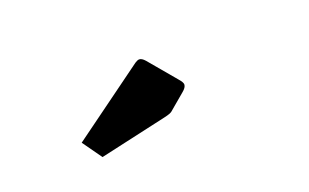

<svg xmlns="http://www.w3.org/2000/svg" viewBox="-37 -848 674 419"><g transform="rotate(-20 300.0 -638.5)"><path d="M148 -552 116 -597 286 -721Q292 -725 296 -725Q302 -725 309 -717L362 -654Q370 -645 370 -640Q370 -633 360 -625L328 -598Q323 -593 318 -591Q313 -589 304 -587Z"/></g></svg>

Font: Changa SemiBold
Style: Regular
Weight: 600
Designer: Eduardo Rodriguez Tunni
Foundry: Eduardo Rodriguez Tunni
Version: Version 3.002; ttfautohint (v1.8.2)